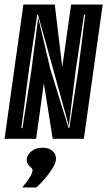

<svg xmlns="http://www.w3.org/2000/svg" viewBox="-30 -611 472 845"><path d="M-10 0 73 -591H211L244 -316L283 -591H422L339 0H202L163 -245L129 0ZM64 -47H69L108 -300L138 -534L192 -305L272 -47H275L314 -300L345 -547H340L303 -300L273 -57L206 -299L137 -547H134L97 -300ZM68 214Q88 190 100 171Q112 152 113 140Q114 132 106.5 126Q99 120 92.5 111Q86 102 88 87Q90 69 109.5 54Q129 39 157 39Q186 39 202.5 54.5Q219 70 216 94Q214 109 200 131.5Q186 154 167 176Q148 198 130 214Z"/></svg>

Font: Alumni Sans Inline One
Style: Italic
Weight: 400
Italic angle: -8°
Designer: Robert E. Leuschke
Foundry: Robert E. Leuschke
Version: Version 1.100; ttfautohint (v1.8.3)